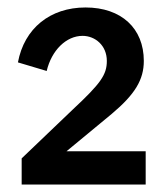

<svg xmlns="http://www.w3.org/2000/svg" viewBox="-20 -878 428 514"><path d="M370 -384V-473H158L279 -573C342 -626 365 -665 365 -715C365 -802 305 -858 209 -858C114 -858 45 -802 28 -711L105 -688C118 -743 157 -782 201 -782C235 -782 266 -756 266 -715C266 -678 250 -655 175 -585L38 -454V-384Z"/></svg>

Font: Cheyenne Sans
Style: Bold
Weight: 700
Designer: The Public Sans project authors (U.S. Web Design System), Libre Franklin designed by Pablo Impallari and Rodrigo Fuenzal
Foundry: The Cheyenne Sans Project Authors
Version: Version 2.007